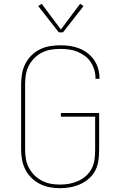

<svg xmlns="http://www.w3.org/2000/svg" viewBox="-20 -981 640 1009"><path d="M295 8Q268 8 241 3Q214 -2 189.5 -14.5Q165 -27 145.5 -46Q126 -65 113.5 -89.5Q101 -114 96 -141Q91 -168 91 -195V-540Q91 -567 96 -594.5Q101 -622 113.5 -646.5Q126 -671 146 -690.5Q166 -710 190.5 -722Q215 -734 242.5 -738.5Q270 -743 297 -743Q323 -743 348 -739.5Q373 -736 396.5 -726.5Q420 -717 440.5 -701.5Q461 -686 475 -665Q489 -644 496 -619.5Q503 -595 503 -570Q503 -569 503 -568.5Q503 -568 503 -567H482Q482 -568 482 -568.5Q482 -569 482 -569Q482 -592 475.5 -614Q469 -636 456.5 -655Q444 -674 425.5 -687.5Q407 -701 386 -709.5Q365 -718 342.5 -721Q320 -724 297 -724Q272 -724 247.5 -720Q223 -716 201 -705Q179 -694 161 -676Q143 -658 131.5 -636Q120 -614 116 -589.5Q112 -565 112 -540V-195Q112 -170 116 -146Q120 -122 131.5 -100Q143 -78 160.5 -60.5Q178 -43 200 -31.5Q222 -20 246 -15.5Q270 -11 295 -11Q320 -11 344.5 -15.5Q369 -20 392 -30.5Q415 -41 433.5 -58Q452 -75 463 -97.5Q474 -120 477 -145Q480 -170 480 -195V-368H300V-387H501V-195Q501 -167 497.5 -139.5Q494 -112 482 -87.5Q470 -63 449 -44Q428 -25 402.5 -13.5Q377 -2 350 3Q323 8 295 8ZM289 -811 181 -949 199 -961 300 -826 401 -961 419 -949 311 -811Z"/></svg>

Font: Zed Sans Thin Extended
Style: Regular
Weight: 100
Width: 7
Designer: Belleve Invis
Foundry: Belleve Invis
Version: Version 1.0.0; ttfautohint (v1.8.4)